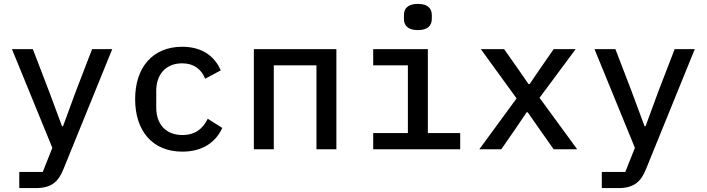

<svg xmlns="http://www.w3.org/2000/svg" viewBox="-20 -769 3641 989"><path d="M79.2 199.9H163.7C245 199.9 280.5 167.3 306.5 103L558.2 -516H454.5L371.1 -299.7L304.7 -119H299.4L232.2 -299.7L149.1 -516H41.5L249.6 -7.5L200.3 116.5H79.2Z M919 12.1C1026.3 12.1 1093 -39.1 1125 -110.1L1050.1 -157.3C1025.2 -105.8 985.1 -73.5 920.1 -73.5C832 -73.5 784.8 -131.4 784.8 -214.8V-301.1C784.8 -384.6 833.1 -442.8 918.3 -442.8C979 -442.8 1017.8 -411.9 1036.6 -363.3L1117.2 -406.6C1085.9 -478.3 1022.4 -528.1 918.3 -528.1C767.4 -528.1 676.1 -422.9 676.1 -258.2C676.1 -93.8 766.3 12.1 919 12.1Z M1287.6 0H1390.3V-432.5H1610.1V0H1712.7V-516H1287.6Z M2132.5 -614C2185 -614 2204.2 -638.8 2204.2 -671.5V-691.8C2204.2 -724.1 2185 -748.9 2132.5 -748.9C2079.5 -748.9 2060.7 -724.1 2060.7 -691.8V-671.5C2060.7 -638.8 2079.5 -614 2132.5 -614ZM1902.3 0H2350.5V-83.5H2183.9V-516H1902.3V-432.5H2081V-83.5H1902.3Z M2562.1 0 2640.3 -112.9 2692.8 -190.7H2698.2L2752.5 -112.9L2832 0H2953.1L2759.2 -265.3L2945.3 -516H2832L2762.4 -415.5L2708.1 -335.9H2702.4L2647.4 -415.5L2576.7 -516H2456.7L2641 -262.1L2448.9 0Z M3079.9 199.9H3164.4C3245.7 199.9 3281.2 167.3 3307.2 103L3558.9 -516H3455.3L3371.8 -299.7L3305.4 -119H3300.1L3233 -299.7L3149.9 -516H3042.3L3250.4 -7.5L3201 116.5H3079.9Z"/></svg>

Font: Margiela Mono Medium
Style: Regular
Weight: 500
Designer: Mike Abbink, Paul van der Laan, Pieter van Rosmalen
Foundry: Bold Monday
Version: Version 2.003 2021